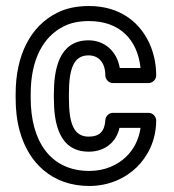

<svg xmlns="http://www.w3.org/2000/svg" viewBox="-20 -583 578 638"><path d="M82 -257V-271C82 -387 125 -462 191 -495C214 -507 242 -513 276 -513C377 -513 437 -452 447 -357H378C369 -411 329 -449 274 -449C175 -449 159 -350 159 -271V-257C159 -176 175 -79 275 -79C327 -79 366 -109 377 -158H447C441 -116 422 -84 399 -62C371 -35 329 -15 277 -15C145 -15 82 -117 82 -257ZM209 -257V-271C209 -355 225 -399 274 -399C307 -399 330 -376 330 -332C330 -321 340 -307 355 -307H474C485 -307 499 -317 499 -332C499 -366 493 -397 482 -426C450 -508 379 -563 276 -563C236 -563 200 -556 169 -540C81 -496 32 -399 32 -271V-257C32 -218 36 -181 46 -146C75 -42 153 35 277 35C342 35 397 9 434 -27C469 -61 499 -114 499 -183C499 -194 489 -208 474 -208H355C343 -208 331 -198 330 -184C328 -146 310 -129 275 -129C225 -129 209 -172 209 -257Z"/></svg>

Font: Asimov
Style: NarOu
Weight: 500
Designer: Google
Version: Version 2.000980; 2014